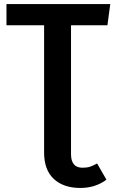

<svg xmlns="http://www.w3.org/2000/svg" viewBox="-20 -711 571 949"><path d="M388 118Q410 118 425 113Q440 108 460 97L506 177Q452 218 377 218Q294 218 246 173.5Q198 129 198 43V-586H12V-691H525L511 -586H331V51Q331 118 388 118Z"/></svg>

Font: Fira Sans Medium
Style: Regular
Weight: 500
Designer: bBox Type GmbH & Carrois Corporate GbR & Edenspiekermann AG
Foundry: bBox Type GmbH & Carrois Corporate GbR & Edenspiekermann AG
Version: Version 4.301